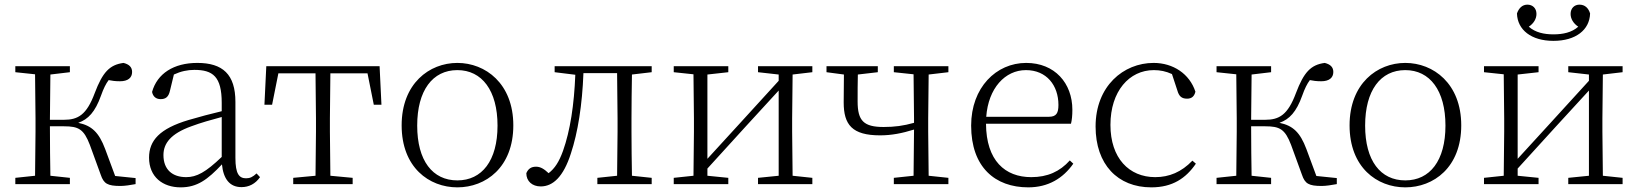

<svg xmlns="http://www.w3.org/2000/svg" viewBox="-20 -793 7056 827"><path d="M414 -40C427 -2 443 8 499 8C517 8 543 4 564 0V-26L476 -35L433 -151C406 -223 375 -252 317 -264C360 -279 390 -311 415 -381C426 -412 436 -432 448 -448C462 -445 477 -443 497 -443C531 -443 549 -458 549 -483C549 -504 536 -516 512 -522C452 -514 422 -482 388 -392C353 -298 316 -277 255 -277H195L197 -472L281 -482V-508H46V-482L131 -473L133 -283V-226L131 -36L46 -27V0H281V-27L197 -36C196 -90 195 -174 195 -249H256C318 -249 341 -237 367 -169Z M1020 13C1052 13 1080 -1 1100 -30L1085 -46C1069 -31 1057 -25 1040 -25C1010 -25 994 -44 994 -113V-354C994 -473 939 -522 830 -522C728 -522 657 -476 635 -397C639 -377 652 -366 672 -366C693 -366 706 -375 712 -402L729 -472C759 -486 788 -492 817 -492C897 -492 935 -463 935 -350V-314C889 -303 839 -290 792 -276C668 -239 622 -188 622 -114C622 -31 681 14 758 14C829 14 874 -19 936 -85C942 -23 969 13 1020 13ZM935 -117C866 -51 827 -30 782 -30C723 -30 684 -62 684 -125C684 -175 715 -217 804 -249C844 -264 890 -277 935 -289Z M1338 0H1499V-27L1403 -36L1401 -226V-283L1403 -477H1563L1590 -342H1623L1615 -508H1127L1119 -342H1152L1179 -477H1339L1341 -283V-226L1339 -36L1243 -27V0Z M1950 14C2072 14 2191 -72 2191 -253C2191 -433 2071 -522 1950 -522C1829 -522 1710 -433 1710 -253C1710 -72 1828 14 1950 14ZM1950 -16C1843 -16 1777 -101 1777 -252C1777 -403 1843 -491 1950 -491C2056 -491 2123 -403 2123 -252C2123 -101 2056 -16 1950 -16Z M2637 0H2787V-27L2702 -36C2701 -91 2700 -172 2700 -226V-283C2700 -336 2701 -417 2702 -472L2787 -482V-508H2369V-482L2458 -471C2453 -342 2436 -230 2405 -143C2388 -96 2370 -68 2343 -47C2324 -65 2308 -75 2289 -75C2268 -75 2255 -66 2247 -47C2247 -12 2273 10 2309 10C2362 10 2407 -32 2439 -132C2469 -222 2488 -342 2493 -478H2638L2640 -283V-226L2638 -36L2553 -27V0Z M3245 -482 3334 -472V-445L3167 -262L3027 -109V-472L3117 -482V-508H2882V-482L2967 -473L2969 -283V-226L2967 -36L2882 -27V0H3117V-27L3027 -36V-67L3190 -246L3334 -403V-36L3245 -27V0H3479V-27L3394 -36L3392 -226V-283L3394 -472L3479 -482V-508H3245Z M3830 -482 3915 -473 3917 -283V-264C3871 -251 3833 -246 3786 -246C3700 -246 3674 -273 3674 -356C3674 -399 3674 -434 3675 -472L3761 -482V-508H3540V-482L3615 -472L3614 -352C3614 -256 3650 -210 3771 -210C3820 -210 3866 -219 3917 -235V-233L3915 -36L3830 -27V0H4065V-27L3980 -36L3978 -226V-283L3980 -472L4065 -482V-508H3830Z M4409 14C4495 14 4559 -25 4603 -88L4588 -102C4545 -54 4492 -30 4422 -30C4309 -30 4228 -101 4227 -260H4593C4597 -275 4599 -296 4599 -320C4599 -435 4523 -522 4400 -522C4271 -522 4163 -416 4163 -252C4163 -73 4266 14 4409 14ZM4228 -290C4237 -413 4309 -491 4399 -491C4488 -491 4539 -425 4539 -341C4539 -306 4530 -290 4498 -290Z M4939 14C5030 14 5088 -25 5131 -88L5116 -101C5069 -52 5016 -30 4956 -30C4843 -30 4763 -112 4763 -255C4763 -400 4844 -491 4950 -491C4977 -491 5002 -486 5028 -474L5051 -404C5058 -379 5069 -368 5093 -368C5112 -368 5124 -377 5129 -398C5104 -475 5033 -522 4949 -522C4819 -522 4699 -422 4699 -248C4699 -85 4794 14 4939 14Z M5588 -40C5601 -2 5617 8 5673 8C5691 8 5717 4 5738 0V-26L5650 -35L5607 -151C5580 -223 5549 -252 5491 -264C5534 -279 5564 -311 5589 -381C5600 -412 5610 -432 5622 -448C5636 -445 5651 -443 5671 -443C5705 -443 5723 -458 5723 -483C5723 -504 5710 -516 5686 -522C5626 -514 5596 -482 5562 -392C5527 -298 5490 -277 5429 -277H5369L5371 -472L5455 -482V-508H5220V-482L5305 -473L5307 -283V-226L5305 -36L5220 -27V0H5455V-27L5371 -36C5370 -90 5369 -174 5369 -249H5430C5492 -249 5515 -237 5541 -169Z M6033 14C6155 14 6274 -72 6274 -253C6274 -433 6154 -522 6033 -522C5912 -522 5793 -433 5793 -253C5793 -72 5911 14 6033 14ZM6033 -16C5926 -16 5860 -101 5860 -252C5860 -403 5926 -491 6033 -491C6139 -491 6206 -403 6206 -252C6206 -101 6139 -16 6033 -16Z M6671 -617C6767 -617 6827 -664 6829 -735C6822 -758 6807 -773 6783 -773C6762 -773 6745 -758 6745 -733C6745 -712 6757 -692 6778 -678C6750 -653 6712 -645 6671 -645C6631 -645 6593 -653 6565 -678C6586 -692 6598 -712 6598 -733C6598 -758 6581 -773 6559 -773C6537 -773 6522 -758 6514 -735C6516 -664 6576 -617 6671 -617ZM6735 -482 6824 -472V-445L6657 -262L6517 -109V-472L6607 -482V-508H6372V-482L6457 -473L6459 -283V-226L6457 -36L6372 -27V0H6607V-27L6517 -36V-67L6680 -246L6824 -403V-36L6735 -27V0H6969V-27L6884 -36L6882 -226V-283L6884 -472L6969 -482V-508H6735Z"/></svg>

Font: Noto Serif CJK SC ExtraLight
Style: Regular
Weight: 200
Designer: Ryoko NISHIZUKA 西塚涼子 (kana & ideographs); Frank Grießhammer (Latin, Greek & Cyrillic); Wenlong ZHANG 张文龙 (bopomofo); San
Foundry: Adobe
Version: Version 2.001;hotconv 1.1.0;makeotfexe 2.6.0